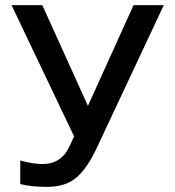

<svg xmlns="http://www.w3.org/2000/svg" viewBox="-20 -720 684 749"><path d="M25 -700H145L323 -307L501 -700H619L358 -144Q322 -66 279.5 -28.5Q237 9 163 9Q103 9 59 -2V-94Q109 -80 146 -80Q220 -80 252 -151L269 -188Z"/></svg>

Font: LT Superior Semi-bold
Style: Regular
Weight: 600
Designer: Daniel Lyons
Foundry: LyonsType
Version: Version 1.0